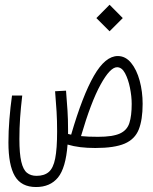

<svg xmlns="http://www.w3.org/2000/svg" viewBox="-20 -604 626 788"><path d="M371.1 3.4Q337.9 3.4 309.8 0Q281.7 -3.4 257.3 -10.7Q250 85.4 218 124.5Q186 163.6 127.9 163.6Q67.4 163.6 41 118.7Q14.6 73.7 14.6 -19Q14.6 -65.4 18.6 -114.7Q22.5 -164.1 29.3 -211.9H71.3Q65.4 -162.1 62.5 -120.4Q59.6 -78.6 59.6 -33.7Q59.6 26.9 67.4 59.8Q75.2 92.8 90.8 105.2Q106.4 117.7 129.9 117.7Q161.6 117.7 180.2 101.8Q198.7 85.9 206.5 46.4Q214.4 6.8 214.4 -64.9Q214.4 -109.4 212.2 -145.8Q210 -182.1 206.1 -229.5L251 -231.9Q254.9 -183.1 257.1 -149.2Q259.3 -115.2 259.3 -71.8Q259.3 -62.5 259.3 -54.2Q265.1 -52.7 272 -51.3Q318.8 -211.9 365.5 -293Q412.1 -374 463.4 -374Q495.1 -374 518.1 -345.9Q541 -317.9 553.2 -272.9Q565.4 -228 565.4 -177.7Q565.4 -112.8 549.6 -72.8Q533.7 -32.7 491.7 -14.6Q449.7 3.4 371.1 3.4ZM312.5 -45.4Q327.1 -43.9 344.5 -43.2Q361.8 -42.5 382.3 -42.5Q442.4 -42.5 471.9 -55.9Q501.5 -69.3 511 -99.1Q520.5 -128.9 520.5 -177.7Q520.5 -208.5 513.4 -243.7Q506.3 -278.8 493.2 -303.5Q480 -328.1 460.4 -328.1Q432.1 -328.1 392.8 -256.8Q353.5 -185.5 312.5 -45.4ZM429.7 -475.6 375.5 -529.8 429.7 -584.5 483.9 -529.8Z"/></svg>

Font: Cascadia Code NF ExtraLight
Style: Regular
Weight: 200
Monospace: yes
Designer: Aaron Bell
Foundry: Saja Typeworks
Version: Version 2404.023; ttfautohint (v1.8.4)